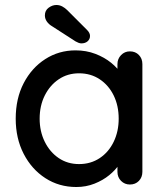

<svg xmlns="http://www.w3.org/2000/svg" viewBox="-20 -740 661 770"><path d="M501 -534Q523 -534 537 -519.5Q551 -505 551 -483V-51Q551 -29 537 -14.5Q523 0 501 0Q480 0 465.5 -14.5Q451 -29 451 -51V-123L472 -120Q472 -102 457.5 -80Q443 -58 418 -37.5Q393 -17 359 -3.5Q325 10 286 10Q217 10 162 -25.5Q107 -61 75 -123Q43 -185 43 -264Q43 -345 75 -406.5Q107 -468 161.5 -503Q216 -538 283 -538Q326 -538 362.5 -524Q399 -510 426 -488Q453 -466 467.5 -441.5Q482 -417 482 -395L451 -392V-483Q451 -504 465.5 -519Q480 -534 501 -534ZM297 -82Q344 -82 380 -106Q416 -130 436 -171.5Q456 -213 456 -264Q456 -316 436 -357Q416 -398 380 -422Q344 -446 297 -446Q251 -446 215.5 -422Q180 -398 159.5 -357Q139 -316 139 -264Q139 -213 159.5 -171.5Q180 -130 215.5 -106Q251 -82 297 -82ZM306 -566Q301 -566 294.5 -568.5Q288 -571 283 -574L190 -634Q176 -642 168 -653.5Q160 -665 160 -678Q160 -698 175 -709Q190 -720 206 -720Q219 -720 230 -714Q241 -708 249 -700L329 -620Q341 -608 341 -596Q341 -583 331.5 -574.5Q322 -566 306 -566Z"/></svg>

Font: Quicksand Light SemiBold
Style: Regular
Weight: 600
Version: Version 3.006